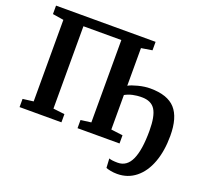

<svg xmlns="http://www.w3.org/2000/svg" viewBox="-154 -931 1425 1323"><g transform="rotate(20 559.0 -270.0)"><path d="M845 -429Q972 -429 1029 -366Q1086 -303 1086 -169Q1086 -58 1055 26Q1024 110 966 156.5Q908 203 830 203Q805 203 782 198.5Q759 194 748 189L744 121Q764 129 808 129Q875 129 907 58.5Q939 -12 939 -152Q939 -259 910 -305.5Q881 -352 811 -352Q739 -352 689 -324V-71L775 -60V0H467V-60L543 -70V-674H265V-70L349 -60V0H42V-60L120 -70V-668L39 -681V-743H769V-681L689 -668V-392Q711 -405 758 -417Q805 -429 845 -429Z"/></g></svg>

Font: Koeln Type Serif
Style: Bold
Weight: 700
Designer: Eben Sorkin
Foundry: Eben Sorkin
Version: Version 2.002